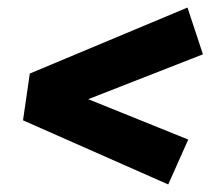

<svg xmlns="http://www.w3.org/2000/svg" viewBox="-20 -613 558 509"><path d="M426 -124 41 -294 59 -418 477 -593 518 -469 173 -334 177 -365 479 -243Z"/></svg>

Font: Bitter Thin ExtraBold
Style: Italic
Weight: 800
Italic angle: -9°
Version: Version 2.002